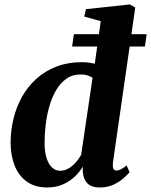

<svg xmlns="http://www.w3.org/2000/svg" viewBox="-20 -837 683 868"><path d="M490.5 -102Q488.5 -84.5 492.2 -75.2Q496 -66 506.5 -66Q515 -66 525.8 -71Q536.5 -76 552.5 -89L566 -58.5Q558 -49 540 -32.5Q522 -16 494.5 -2.8Q467 10.5 430.5 10.5Q391.5 10.5 373.8 -9.5Q356 -29.5 354 -63L354.5 -84Q342 -62 319.5 -40Q297 -18 265.5 -3.8Q234 10.5 193 10.5Q138 10.5 101 -16.2Q64 -43 46 -88.8Q28 -134.5 28 -192Q28 -246.5 40.8 -299.5Q53.5 -352.5 79.2 -398.8Q105 -445 144 -480.5Q183 -516 235.2 -536Q287.5 -556 353.5 -556Q367 -556 381.5 -554Q396 -552 408.5 -549L435.5 -741.5L361 -762L368.5 -795.5L567 -817L591.5 -803ZM398.5 -485.5Q389 -492 375.2 -496.2Q361.5 -500.5 345 -500.5Q307.5 -500.5 280 -481Q252.5 -461.5 233.5 -429Q214.5 -396.5 203 -356Q191.5 -315.5 186.5 -272.5Q181.5 -229.5 181.5 -190.5Q181.5 -150.5 190.5 -122.5Q199.5 -94.5 215.2 -79.8Q231 -65 252 -65Q272 -65 290.2 -75.8Q308.5 -86.5 323.2 -103.5Q338 -120.5 347 -137.5ZM314 -682.5H643L635 -626.5H306Z"/></svg>

Font: Merriweather 48pt ExtraBold
Style: Italic
Weight: 800
Italic angle: -7.8°
Version: Version 2.101